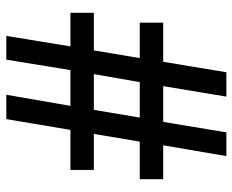

<svg xmlns="http://www.w3.org/2000/svg" viewBox="-86 -668 754 623"><g transform="rotate(90 291.5 -357.0)"><path d="M440 -433H562V-509H452L487 -714H410L376 -509H260L294 -714H215L181 -509H54V-433H169L144 -284H22V-208H131L97 0H174L208 -208H324L288 0H367L402 -208H532V-284H415ZM221 -284 247 -433H362L337 -284Z"/></g></svg>

Font: Noto Sans Myanmar SemiCondensed Medium
Style: Regular
Weight: 500
Width: 4
Designer: Monotype Design Team
Foundry: Monotype Imaging Inc.
Version: Version 2.107